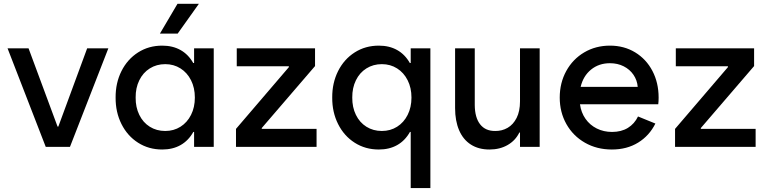

<svg xmlns="http://www.w3.org/2000/svg" viewBox="-20 -751 3935 982"><path d="M18.6 -503.9H126L274.4 -103.5H278.3L425.8 -503.9H534.2L337.9 0H213.9Z M976.6 -252Q976.6 -301.8 957 -340.6Q937.5 -379.4 903.1 -401.1Q868.7 -422.9 825.2 -422.9Q780.8 -422.9 746.1 -401.1Q711.4 -379.4 692.4 -340.3Q673.3 -301.3 673.8 -252Q673.3 -202.6 692.4 -163.6Q711.4 -124.5 746.1 -102.8Q780.8 -81.1 825.2 -81.1Q868.7 -81.1 903.1 -102.8Q937.5 -124.5 957 -163.3Q976.6 -202.1 976.6 -252ZM972.7 0V-76.2H968.8Q943.8 -31.7 903.6 -9Q863.3 13.7 809.6 13.7Q740.7 13.7 686.3 -21Q631.8 -55.7 601.3 -116.5Q570.8 -177.2 571.3 -252Q570.8 -326.7 601.3 -387.5Q631.8 -448.2 686.3 -482.9Q740.7 -517.6 809.6 -517.6Q863.3 -517.6 903.3 -495.1Q943.4 -472.7 968.3 -428.7H972.7V-503.9H1073.2V0ZM797.9 -579.1 887.7 -731.4H997.1L888.7 -579.1Z M1187 -91.8 1457.5 -407.7V-412.1H1190.9V-503.9H1591.3V-413.1L1318.8 -96.2V-91.8H1599.1V0H1187Z M2080.6 210.9V-76.2H2076.7Q2051.8 -31.7 2011.5 -9Q1971.2 13.7 1917.5 13.7Q1848.6 13.7 1794.2 -21Q1739.7 -55.7 1709.2 -116.5Q1678.7 -177.2 1679.2 -252Q1678.7 -326.7 1709.2 -387.5Q1739.7 -448.2 1794.2 -482.9Q1848.6 -517.6 1917.5 -517.6Q1971.2 -517.6 2011.2 -495.1Q2051.3 -472.7 2076.2 -428.7H2080.6V-503.9H2181.2V210.9ZM2084.5 -252Q2084.5 -301.8 2064.9 -340.6Q2045.4 -379.4 2011 -401.1Q1976.6 -422.9 1933.1 -422.9Q1888.7 -422.9 1854 -401.1Q1819.3 -379.4 1800.3 -340.3Q1781.2 -301.3 1781.7 -252Q1781.2 -202.6 1800.3 -163.6Q1819.3 -124.5 1854 -102.8Q1888.7 -81.1 1933.1 -81.1Q1976.6 -81.1 2011 -102.8Q2045.4 -124.5 2064.9 -163.3Q2084.5 -202.1 2084.5 -252Z M2740.2 0H2639.6V-73.2H2636.2Q2616.7 -32.7 2576.7 -9.5Q2536.6 13.7 2483.4 13.7Q2427.7 13.7 2388.2 -11.7Q2348.6 -37.1 2328.1 -85Q2307.6 -132.8 2307.6 -198.2V-503.9H2408.2V-213.9Q2408.7 -149.4 2435.8 -115Q2462.9 -80.6 2512.7 -81.1Q2547.4 -80.6 2576.2 -97.2Q2605 -113.8 2622.3 -147.9Q2639.6 -182.1 2639.6 -232.4V-503.9H2740.2Z M2842.8 -252Q2842.8 -327.1 2876.2 -387.9Q2909.7 -448.7 2968.3 -483.2Q3026.9 -517.6 3099.6 -517.6Q3171.9 -517.6 3228.5 -483.2Q3285.2 -448.7 3316.9 -388.2Q3348.6 -327.6 3348.6 -252Q3348.6 -232.9 3346.7 -217.8H2946.3Q2952.1 -175.3 2974.6 -143.3Q2997.1 -111.3 3032.2 -93.8Q3067.4 -76.2 3110.4 -76.2Q3157.7 -76.2 3191.4 -96.9Q3225.1 -117.7 3243.2 -155.3L3332 -119.1Q3301.3 -57.1 3243.9 -21.7Q3186.5 13.7 3109.4 13.7Q3032.7 13.7 2971.9 -21Q2911.1 -55.7 2877 -116.2Q2842.8 -176.8 2842.8 -252ZM3241.7 -306.6Q3238.8 -340.8 3220 -368.4Q3201.2 -396 3169.9 -411.9Q3138.7 -427.7 3099.6 -427.7Q3043 -427.7 3002.9 -395Q2962.9 -362.3 2949.7 -306.6Z M3432.6 -91.8 3703.1 -407.7V-412.1H3436.5V-503.9H3836.9V-413.1L3564.5 -96.2V-91.8H3844.7V0H3432.6Z"/></svg>

Font: Wanted Sans Medium
Style: Regular
Weight: 500
Designer: Original Design by Kil Hyung-jin and Kang Hanbin, Wanted Lab, Inc; Hangeul from Source Han Sans by Jang Soo-young and Ka
Foundry: Wanted Lab, Inc.
Version: Version 1.001